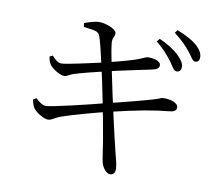

<svg xmlns="http://www.w3.org/2000/svg" viewBox="-88 -888 1175 1037"><g transform="rotate(10 500.0 -369.0)"><path d="M835.6 -563.9C850.3 -563.1 860.4 -572.6 861.2 -589.3C862 -609.1 852 -626.1 828.1 -650.4C803.6 -675.1 767.4 -699 717.3 -721.2L702.9 -704.5C744.8 -672.4 771.8 -639.1 792.2 -612.7C810.1 -587.3 820.2 -564.7 835.6 -563.9ZM578.9 45.8C598.9 45.6 606.2 30.1 606.2 15.4C606.2 -11.4 598 -34.5 587.1 -79.2C570.1 -148.3 525.3 -340.2 488.8 -520.9C476.4 -583.2 469.9 -612.7 465.4 -652.3C461.8 -683.2 477.4 -689.9 476.3 -709.2C475.3 -730.6 420 -754.1 376.8 -754.1C361.1 -754.1 325 -744.1 299.5 -734.2L302.1 -713.5C337.4 -707.2 376.7 -708.7 387.9 -688.5C401.5 -664.6 418.7 -578.5 435.2 -509.8C450.6 -443 490.7 -245.3 507.2 -146.3C517.4 -89.7 524.3 -28.1 529.3 -11C535.3 15.3 557.6 46 578.9 45.8ZM197.4 -186.7C218.8 -186.9 229.5 -202.5 266.6 -215.4C326.1 -236.1 435.5 -266.1 507.7 -283.7C680.8 -324.7 745.4 -335.6 842.3 -345.8C868.2 -348.2 874 -361.4 874 -373.6C874 -395.6 832.7 -411.7 788 -409.3C779 -408.6 774.1 -403.3 746.4 -395.1C708.1 -382.9 577.2 -348.7 498.9 -330.6C407.5 -306.5 204.6 -257.4 172.6 -257.4C157.2 -257.4 142.2 -267.3 116.5 -289.9L98.8 -278.6C105.1 -256.6 110.3 -241.5 118 -231.4C133.9 -211 176.4 -186.5 197.4 -186.7ZM241.1 -434.2C259.6 -434.2 265.5 -444.6 293.3 -453.9C338 -467.9 402 -483.6 464.1 -498.2C519.6 -511.9 638.9 -537.2 703.5 -550.4C728.4 -555.2 742.7 -564.2 742.7 -581.1C742.7 -604.7 697.6 -614.1 668.3 -611.7C658.7 -610.9 643.2 -599.8 601.3 -586.1C557.5 -572.2 505.8 -559 451.1 -545.2C368.4 -526.1 241.4 -497.8 216.8 -497.8C193.9 -497.8 180.5 -515.7 164 -531.8L147.3 -523.7C151.3 -503 153.9 -492 163.3 -479.6C177.4 -460.2 221 -434.2 241.1 -434.2ZM925.5 -633.4C940 -632.6 948.5 -641.5 949.3 -658.4C950.1 -679.2 940.3 -698.4 916.1 -722C892.4 -743 854.5 -764.3 803.9 -784.1L791.4 -767.6C834.8 -734.5 858.5 -709.8 880.1 -683C901.2 -658 910.1 -634.2 925.5 -633.4Z"/></g></svg>

Font: Source Han Serif CN VF
Style: Regular
Weight: 250
Designer: Ryoko NISHIZUKA 西塚涼子 (kana & ideographs); Frank Grießhammer (Latin, Greek & Cyrillic); Wenlong ZHANG 张文龙 (bopomofo); San
Foundry: Adobe
Version: Version 2.002;hotconv 1.1.0;makeotfexe 2.6.0